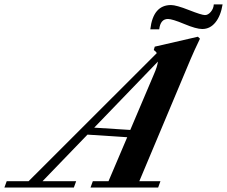

<svg xmlns="http://www.w3.org/2000/svg" viewBox="-91 -841 1019 861"><path d="M815.9 -710.9Q789.1 -710.9 735.4 -733.4Q681.6 -755.9 662.1 -755.9Q628.4 -755.9 623 -709.5H583Q595.7 -818.4 675.8 -818.4Q699.2 -818.4 756.3 -795.9Q813.5 -773.4 828.1 -773.4Q842.3 -773.4 854.5 -788.1Q866.7 -802.7 867.7 -821.3H907.2Q898.9 -770 875 -740.5Q851.1 -710.9 815.9 -710.9ZM-71.3 0 -61 -28.3H37.1L612.3 -603Q607.4 -610.8 598.6 -616.7L603 -631.8L796.4 -676.3L805.7 -667.5Q779.8 -613.8 763.7 -575.7L533.7 -28.3H628.4L618.2 0H314.9L325.2 -28.3H395.5L479.5 -225.6L301.3 -237.3L99.6 -28.3H250.5L240.2 0ZM599.6 -508.8Q614.3 -542 617.2 -564.9L331.5 -268.6L493.2 -258.3Z"/></svg>

Font: Elstob
Style: Bold Italic
Weight: 700
Italic angle: -20°
Designer: Peter S. Baker
Version: Version 1.015